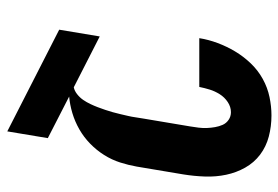

<svg xmlns="http://www.w3.org/2000/svg" viewBox="-142 -642 783 540"><g transform="rotate(90 250.0 -371.5)"><path d="M349 0 63 -146 82 -260 225 -187Q235 -189 244.5 -196.5Q254 -204 260.5 -213.5Q267 -223 272 -233.5Q277 -244 281 -254.5Q285 -265 288.5 -275.5Q292 -286 295 -296.5Q298 -307 300.5 -318Q303 -329 305.5 -339.5Q308 -350 309.5 -361Q311 -372 313 -383L335 -514Q337 -526 338.5 -538Q340 -550 339.5 -561.5Q339 -573 337 -584.5Q335 -596 330.5 -606Q326 -616 316.5 -622.5Q307 -629 295 -629Q280 -629 266.5 -620Q253 -611 244.5 -597.5Q236 -584 231.5 -569.5Q227 -555 224 -540H87V-541Q91 -566 100.5 -591.5Q110 -617 124 -640.5Q138 -664 157.5 -684.5Q177 -705 201.5 -718.5Q226 -732 252.5 -737.5Q279 -743 304 -743Q335 -743 363.5 -735.5Q392 -728 414.5 -711Q437 -694 451 -669Q465 -644 471 -615.5Q477 -587 476 -556.5Q475 -526 470 -495L448 -364Q444 -341 436.5 -317.5Q429 -294 415.5 -272.5Q402 -251 383.5 -233Q365 -215 343 -202.5Q321 -190 297.5 -183Q274 -176 251 -174L368 -114Z"/></g></svg>

Font: Iosevka Term Curly Hv Obl
Style: Regular
Weight: 900
Italic angle: -9°
Designer: Belleve Invis
Foundry: Belleve Invis
Version: Version 32.3.0